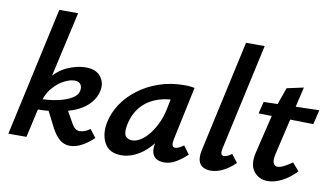

<svg xmlns="http://www.w3.org/2000/svg" viewBox="-73 -873 1810 1044"><g transform="rotate(10 832.0 -351.0)"><path d="M21 0 177 -711H281L121 0ZM361 7Q329 7 304.5 -13.5Q280 -34 259 -74L202 -186L305 -204L359 -108Q367 -95 377 -88Q387 -81 400 -81Q414 -81 429 -87Q444 -93 457 -103L491 -59Q459 -28 425.5 -10.5Q392 7 361 7ZM139 -157V-216Q207 -216 256 -227Q305 -238 333 -256Q361 -274 365 -296Q370 -318 360 -332.5Q350 -347 326 -347Q300 -347 266 -329Q232 -311 203 -275Q174 -239 162 -183H120Q138 -273 179 -327Q220 -381 272.5 -404.5Q325 -428 374 -428Q430 -428 456 -395.5Q482 -363 474 -320Q465 -270 424 -233Q383 -196 311.5 -176.5Q240 -157 139 -157Z M646 9Q579 9 552.5 -38.5Q526 -86 539 -154Q550 -208 582.5 -257Q615 -306 665.5 -344Q716 -382 780 -404Q844 -426 918 -426Q938 -426 951 -424.5Q964 -423 975 -421L912 -124Q904 -82 927 -82Q936 -82 948 -87.5Q960 -93 974 -103L1007 -58Q970 -24 940.5 -8.5Q911 7 881 7Q857 7 839.5 -3Q822 -13 815.5 -34.5Q809 -56 817 -92L850 -243L904 -277Q889 -211 861.5 -158Q834 -105 799 -67.5Q764 -30 724.5 -10.5Q685 9 646 9ZM689 -81Q713 -81 737.5 -97Q762 -113 783.5 -140.5Q805 -168 821.5 -203.5Q838 -239 846 -278L866 -377L921 -334Q912 -336 903 -336.5Q894 -337 885 -337Q833 -337 792 -323.5Q751 -310 721.5 -286Q692 -262 673.5 -228.5Q655 -195 648 -154Q641 -111 654 -96Q667 -81 689 -81Z M1139 7Q1114 7 1096 -3Q1078 -13 1071.5 -35Q1065 -57 1072 -92L1208 -711H1311L1182 -124Q1178 -106 1180.5 -95Q1183 -84 1197 -84Q1205 -84 1214.5 -88Q1224 -92 1239 -103L1273 -59Q1239 -26 1205 -9.5Q1171 7 1139 7Z M1454 9Q1405 9 1376.5 -27.5Q1348 -64 1364 -132L1424 -382L1468 -506L1560 -526L1471 -144Q1463 -108 1470 -92.5Q1477 -77 1493 -77Q1507 -77 1527.5 -87Q1548 -97 1573 -115L1610 -72Q1572 -32 1531 -11.5Q1490 9 1454 9ZM1342 -345 1358 -411 1664 -419 1645 -339Z"/></g></svg>

Font: Ysabeau Infant
Style: Bold Italic
Weight: 700
Italic angle: -12°
Designer: Christian Thalmann (Catharsis Fonts)
Version: Version 2.001;gftools[0.9.30]; featfreeze: ss01,ss02,lnum